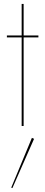

<svg xmlns="http://www.w3.org/2000/svg" viewBox="-20 -640 230 975"><path d="M15 -460H90V-620H100V-460H175V-450H100V0H90V-450H15ZM142 60 153 65 43 315 37 313Z"/></svg>

Font: Jost* Hairline
Style: Regular
Weight: 100
Version: Version 3.7